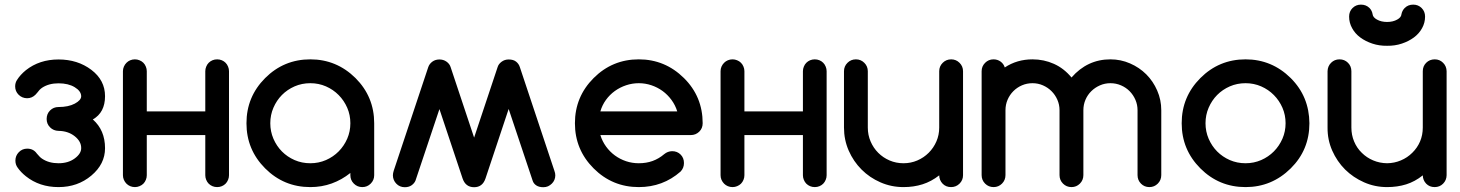

<svg xmlns="http://www.w3.org/2000/svg" viewBox="-20 -801 6251 822"><path d="M137.7 -143.6Q151.4 -127 160.2 -121.6Q189 -102.1 230.5 -102.1Q272 -102.1 299.8 -122.6Q327.6 -143.1 327.6 -166.5Q328.1 -195.3 299.8 -217.8Q271.5 -240.2 230.5 -240.7Q209 -241.2 194.3 -255.9Q179.7 -270.5 179.7 -291.5Q179.7 -313.5 194.3 -328.1Q209 -342.8 230.5 -342.8Q272.9 -342.8 300.3 -357.4Q327.6 -372.1 327.6 -389.2Q327.1 -411.1 299.8 -427.7Q272.5 -444.3 230.5 -444.3Q189 -444.3 160.2 -425.3Q148.4 -417 139.6 -404.3Q136.2 -399.9 131.8 -395.5Q116.7 -380.4 95.7 -380.4Q74.2 -380.9 59.6 -395.5Q44.9 -410.2 44.9 -431.2Q44.9 -446.3 52.7 -458.5Q66.9 -481 90.8 -500.5Q148.9 -546.4 230.5 -546.4Q312.5 -546.4 371.1 -502Q429.7 -457.5 429.7 -389.2Q429.7 -319.3 377.4 -289.6Q429.7 -243.7 429.7 -166.5Q429.7 -98.6 371.1 -49.3Q312.5 0 230.5 0Q148.9 0 90.8 -46.4Q69.3 -63.5 55.7 -83Q45.9 -96.2 45.9 -113.3Q45.9 -134.3 60.5 -149.4Q75.2 -164.6 96.7 -164.6Q123 -164.6 137.7 -143.6Z M608.4 -222.7V-50.8Q608.4 -40.5 604.5 -31.2Q600.6 -21.5 593.8 -14.6Q586.9 -7.8 577.1 -3.9Q567.9 0 557.6 0Q546.9 0 537.6 -3.9Q528.3 -7.8 521.5 -14.6Q514.6 -21.5 510.3 -31.2Q506.3 -40.5 506.3 -50.8V-496.1Q506.3 -506.3 510.3 -515.6Q514.6 -525.4 521.5 -532.2Q528.3 -539.1 537.6 -543Q546.9 -546.9 557.6 -546.9Q567.9 -546.9 577.1 -543Q586.9 -539.1 593.8 -532.2Q600.6 -525.4 604.5 -515.6Q608.4 -506.3 608.4 -496.1V-324.2H858.9V-496.1Q858.9 -506.3 862.8 -515.6Q866.7 -525.4 873.5 -532.2Q880.4 -539.1 889.6 -543Q898.9 -546.9 909.7 -546.9Q920.4 -546.9 929.7 -543Q939 -539.1 945.8 -532.2Q952.6 -525.4 956.5 -515.6Q960.4 -506.3 960.4 -496.1V-50.8Q960.4 -40.5 956.5 -31.2Q952.6 -21.5 945.8 -14.6Q939 -7.8 929.7 -3.9Q920.4 0 909.7 0Q898.9 0 889.6 -3.9Q880.4 -7.8 873.5 -14.6Q866.7 -21.5 862.8 -31.2Q858.9 -40.5 858.9 -50.8V-222.7Z M1480 -50.8V-60.5Q1443.4 -31.2 1400.4 -15.6Q1357.4 0 1308.6 0Q1195.3 0 1115.2 -80.1Q1035.2 -160.2 1035.2 -273.4Q1035.2 -386.7 1115.2 -466.8Q1195.3 -546.9 1308.6 -546.9Q1420.9 -546.9 1502 -466.8Q1582 -386.7 1582 -273.4V-50.8Q1582 -29.8 1567.1 -14.9Q1552.2 0 1531.2 0Q1509.8 0 1494.9 -14.9Q1480 -29.8 1480 -50.8ZM1308.6 -444.8Q1272.5 -444.8 1241.2 -431.2Q1210 -417.5 1187 -394.3Q1164.1 -371.1 1150.6 -339.8Q1137.2 -308.6 1137.2 -273.4Q1137.2 -238.3 1150.6 -207Q1164.1 -175.8 1187 -152.6Q1210 -129.4 1241.2 -115.7Q1272.5 -102.1 1308.6 -102.1Q1344.2 -102.1 1375.5 -115.7Q1406.7 -129.4 1429.9 -152.8Q1453.1 -176.3 1466.6 -207.3Q1480 -238.3 1480 -273.4Q1480 -308.6 1466.6 -339.6Q1453.1 -370.6 1429.9 -394Q1406.7 -417.5 1375.5 -431.2Q1344.2 -444.8 1308.6 -444.8Z M2009.8 0.5Q1973.1 0.5 1960.4 -37.1L1861.3 -334L1758.8 -27.8Q1753.9 -16.1 1742.2 -7.8Q1730.5 0.5 1712.9 0.5Q1702.1 0.5 1692.9 -3.4Q1683.6 -7.3 1676.8 -14.6Q1669.9 -21.5 1666 -30.8Q1662.1 -40 1662.1 -50.3Q1662.1 -59.1 1665.5 -69.8L1813.5 -513.7Q1818.4 -527.8 1831.1 -537.1Q1843.8 -546.4 1861.3 -546.4Q1878.4 -546.4 1891.6 -537.1Q1904.8 -527.8 1909.2 -513.7L2009.8 -211.9L2110.4 -513.7Q2114.3 -526.9 2127.4 -536.6Q2140.6 -546.4 2157.7 -546.4Q2177.7 -546.4 2189.5 -537.1Q2201.2 -527.8 2205.6 -513.7L2353.5 -69.8Q2357.4 -59.6 2357.4 -50.3Q2357.4 -40 2353.5 -30.8Q2349.6 -21.5 2342.3 -14.6Q2335.4 -7.8 2326.2 -3.4Q2316.9 0.5 2306.2 0.5Q2287.6 0.5 2275.9 -7.3Q2264.2 -15.1 2260.3 -27.8L2157.7 -334.5L2058.6 -37.1Q2045.9 0.5 2009.8 0.5Z M2857.4 -153.8Q2879.4 -153.8 2893.8 -139.4Q2908.2 -125 2908.2 -103Q2908.2 -81.5 2893.6 -66.4Q2817.9 0 2714.8 0Q2601.6 0 2521.5 -80.1Q2441.4 -160.2 2441.4 -273.4Q2441.4 -386.7 2521.5 -466.8Q2601.6 -546.9 2714.8 -546.9Q2827.1 -546.9 2908.2 -466.8Q2948.2 -427.2 2968.3 -378.7Q2988.3 -330.1 2988.3 -273.4Q2988.3 -251.5 2973.4 -237.1Q2958.5 -222.7 2937 -222.7H2550.3Q2558.6 -195.8 2574.7 -173.6Q2590.8 -151.4 2612.5 -135.5Q2634.3 -119.6 2660.4 -110.8Q2686.5 -102.1 2714.8 -102.1Q2747.1 -102.1 2773.9 -111.8Q2800.8 -121.6 2823.7 -141.1Q2838.4 -153.3 2857.4 -153.8ZM2879.4 -324.2Q2871.1 -351.1 2854.7 -373.3Q2838.4 -395.5 2816.7 -411.4Q2794.9 -427.2 2768.8 -436Q2742.7 -444.8 2714.8 -444.8Q2687 -444.8 2660.6 -436Q2634.3 -427.2 2612.3 -411.4Q2590.3 -395.5 2574.2 -373.3Q2558.1 -351.1 2550.3 -324.2Z M3167 -222.7V-50.8Q3167 -40.5 3163.1 -31.2Q3159.2 -21.5 3152.3 -14.6Q3145.5 -7.8 3135.7 -3.9Q3126.5 0 3116.2 0Q3105.5 0 3096.2 -3.9Q3086.9 -7.8 3080.1 -14.6Q3073.2 -21.5 3068.8 -31.2Q3064.9 -40.5 3064.9 -50.8V-496.1Q3064.9 -506.3 3068.8 -515.6Q3073.2 -525.4 3080.1 -532.2Q3086.9 -539.1 3096.2 -543Q3105.5 -546.9 3116.2 -546.9Q3126.5 -546.9 3135.7 -543Q3145.5 -539.1 3152.3 -532.2Q3159.2 -525.4 3163.1 -515.6Q3167 -506.3 3167 -496.1V-324.2H3417.5V-496.1Q3417.5 -506.3 3421.4 -515.6Q3425.3 -525.4 3432.1 -532.2Q3439 -539.1 3448.2 -543Q3457.5 -546.9 3468.3 -546.9Q3479 -546.9 3488.3 -543Q3497.6 -539.1 3504.4 -532.2Q3511.2 -525.4 3515.1 -515.6Q3519 -506.3 3519 -496.1V-50.8Q3519 -40.5 3515.1 -31.2Q3511.2 -21.5 3504.4 -14.6Q3497.6 -7.8 3488.3 -3.9Q3479 0 3468.3 0Q3457.5 0 3448.2 -3.9Q3439 -7.8 3432.1 -14.6Q3425.3 -21.5 3421.4 -31.2Q3417.5 -40.5 3417.5 -50.8V-222.7Z M4051.8 0Q4029.8 0 4015.6 -14.6Q4001.5 -29.3 4001 -50.3Q3967.3 -23.9 3929.7 -12Q3892.1 0 3848.1 0Q3795.9 0 3749.5 -20.3Q3703.1 -40.5 3668.5 -75.2Q3633.8 -109.9 3613.5 -156.2Q3593.3 -202.6 3593.3 -254.9V-496.1Q3593.3 -517.1 3608.2 -532Q3623 -546.9 3644.5 -546.9Q3665.5 -546.9 3680.4 -532Q3695.3 -517.1 3695.3 -496.1V-254.9Q3695.3 -223.1 3707.3 -195.3Q3719.2 -167.5 3740 -146.7Q3760.7 -126 3788.6 -114Q3816.4 -102.1 3848.1 -102.1Q3879.4 -102.1 3907.2 -114Q3935.1 -126 3956.1 -147Q3977.1 -168 3989 -195.6Q4001 -223.1 4001 -254.9V-496.1Q4001 -517.1 4015.9 -532Q4030.8 -546.9 4052.2 -546.9Q4073.2 -546.9 4088.1 -532Q4103 -517.1 4103 -496.1V-50.8Q4103 -29.8 4088.1 -14.9Q4073.2 0 4051.8 0Z M4951.7 -51.3Q4951.7 -29.8 4936.8 -14.9Q4921.9 0 4900.9 0Q4879.4 0 4864.7 -14.9Q4850.1 -29.8 4850.1 -51.3V-329.1Q4850.1 -352.5 4841.1 -373.5Q4832 -394.5 4816.4 -410.4Q4800.8 -426.3 4779.5 -435.5Q4758.3 -444.8 4733.9 -444.8Q4710 -444.8 4689 -435.5Q4668 -426.3 4652.1 -410.6Q4636.2 -395 4627.2 -374Q4618.2 -353 4618.2 -329.1V-51.3Q4618.2 -29.8 4603.3 -14.9Q4588.4 0 4567.4 0Q4545.9 0 4531 -14.9Q4516.1 -29.8 4516.1 -51.3V-329.1Q4516.1 -353 4506.8 -374Q4497.6 -395 4481.9 -410.6Q4466.3 -426.3 4445.3 -435.5Q4424.3 -444.8 4400.4 -444.8Q4376.5 -444.8 4355.5 -435.8Q4334.5 -426.8 4318.6 -410.9Q4302.7 -395 4293.7 -374Q4284.7 -353 4284.7 -329.1V-51.3Q4284.7 -29.8 4269.8 -14.9Q4254.9 0 4233.9 0Q4212.4 0 4197.5 -14.9Q4182.6 -29.8 4182.6 -51.3V-496.1Q4182.6 -517.1 4197.5 -532Q4212.4 -546.9 4233.4 -546.9Q4250.5 -546.9 4263.7 -537.4Q4276.9 -527.8 4281.7 -512.2Q4334 -546.9 4400.4 -546.9Q4449.2 -546.9 4492.2 -527.6Q4535.2 -508.3 4567.4 -469.2Q4635.3 -546.9 4733.9 -546.9Q4778.3 -546.9 4818.1 -529.5Q4857.9 -512.2 4887.5 -482.7Q4917 -453.1 4934.3 -413.3Q4951.7 -373.5 4951.7 -329.1Z M5312.5 -444.8Q5276.4 -444.8 5245.1 -431.2Q5213.9 -417.5 5190.9 -394.3Q5168 -371.1 5154.5 -339.8Q5141.1 -308.6 5141.1 -273.4Q5141.1 -238.3 5154.5 -207Q5168 -175.8 5190.9 -152.6Q5213.9 -129.4 5245.1 -115.7Q5276.4 -102.1 5312.5 -102.1Q5348.1 -102.1 5379.4 -115.7Q5410.6 -129.4 5433.8 -152.8Q5457 -176.3 5470.5 -207.3Q5483.9 -238.3 5483.9 -273.4Q5483.9 -308.6 5470.5 -339.6Q5457 -370.6 5433.8 -394Q5410.6 -417.5 5379.4 -431.2Q5348.1 -444.8 5312.5 -444.8ZM5585.9 -273.4Q5585.9 -159.2 5505.9 -80.1Q5424.8 0 5312.5 0Q5199.2 0 5119.1 -80.1Q5039.1 -160.2 5039.1 -273.4Q5039.1 -386.7 5119.1 -466.8Q5199.2 -546.9 5312.5 -546.9Q5424.8 -546.9 5505.9 -466.8Q5545.9 -426.8 5565.7 -378.4Q5585.4 -330.1 5585.9 -273.4Z M5918.5 -605Q5884.8 -604.5 5855.5 -614.3Q5826.2 -624 5803.7 -640.6Q5781.2 -657.2 5768.6 -680.7Q5755.9 -703.6 5755.9 -730Q5755.9 -752 5770.5 -766.6Q5785.2 -781.2 5806.6 -781.2Q5828.6 -781.2 5843.3 -766.6Q5854 -755.4 5856.4 -740.2Q5857.9 -726.6 5875 -717.3Q5893.1 -707 5918.5 -707Q5943.8 -707 5961.9 -717.3Q5979 -726.6 5980 -740.2Q5982.9 -755.4 5993.7 -766.6Q6008.3 -781.2 6030.3 -781.2Q6051.8 -781.2 6066.4 -766.6Q6081.1 -752 6081.1 -730Q6081.1 -703.6 6068.4 -680.7Q6055.7 -657.2 6033.2 -640.6Q6010.7 -624 5981.4 -614.3Q5952.1 -604.5 5918.5 -605ZM6122.1 0Q6100.1 0 6085.9 -14.6Q6071.8 -29.3 6071.3 -50.3Q6037.6 -23.4 6000 -11.7Q5962.4 0 5918.5 0Q5866.2 0 5819.8 -20.5Q5773.4 -41 5738.8 -75.2Q5704.1 -109.9 5683.6 -156.2Q5663.1 -202.6 5663.6 -254.9V-496.1Q5664.1 -517.6 5678.7 -532.2Q5693.4 -546.9 5714.8 -546.9Q5736.3 -546.9 5751 -532.2Q5765.6 -517.6 5765.6 -496.1V-254.9Q5765.6 -223.1 5777.3 -195.3Q5789.1 -167 5810.5 -146.5Q5831.1 -126 5858.9 -114.3Q5886.7 -102.5 5918.5 -102.1Q5949.7 -102.5 5977.5 -114.3Q6005.4 -126 6026.4 -147Q6047.9 -168 6059.6 -195.3Q6071.3 -222.7 6071.3 -254.9V-496.1Q6071.3 -517.6 6085.9 -532.2Q6100.6 -546.9 6122.6 -546.9Q6143.6 -546.9 6158.2 -532.2Q6172.9 -517.6 6173.3 -496.1V-50.8Q6172.9 -29.3 6158.2 -14.6Q6143.6 0 6122.1 0Z"/></svg>

Font: Comfortaa
Style: Bold
Weight: 700
Designer: Johan Aakerlund
Foundry: Johan Aakerlund
Version: Version 2.001; ttfautohint (v1.4.1)